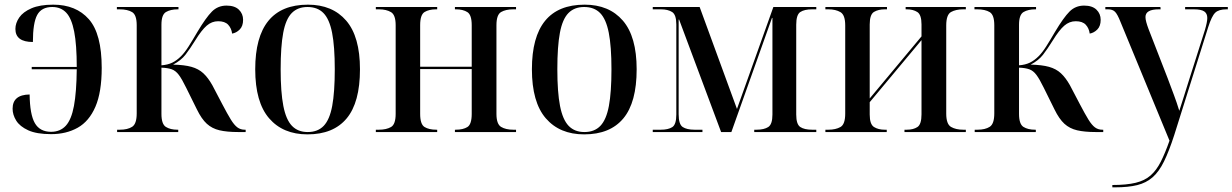

<svg xmlns="http://www.w3.org/2000/svg" viewBox="-20 -566 5283 823"><path d="M199 9Q137 9 101 -7.5Q65 -24 49.5 -49Q34 -74 34 -100Q34 -160 107 -161Q108 -75 129.5 -38Q151 -1 199 -1Q238 -1 262 -27Q286 -53 297 -112Q308 -171 309 -269H116V-279H309Q309 -374 298 -430.5Q287 -487 264 -511.5Q241 -536 204 -536Q158 -536 139.5 -502Q121 -468 121 -386Q46 -386 46 -442Q46 -467 62.5 -491Q79 -515 115 -530.5Q151 -546 208 -546Q306 -546 361 -483.5Q416 -421 416 -275Q416 -171 389 -108.5Q362 -46 313 -18.5Q264 9 199 9Z M482 0V-10H494Q527 -10 546.5 -22.5Q566 -35 566 -80V-458Q566 -502 546.5 -514Q527 -526 492 -526H481V-536H745V-526H742Q711 -526 691.5 -514.5Q672 -503 672 -460V-286Q699 -288 718.5 -297.5Q738 -307 756 -325Q772 -341 788.5 -367Q805 -393 826 -429Q863 -491 888.5 -516.5Q914 -542 951 -542Q986 -542 1004 -524.5Q1022 -507 1022 -481Q1022 -454 1007.5 -439.5Q993 -425 975 -422Q972 -445 958 -460Q944 -475 915 -475Q888 -475 866 -456Q844 -437 817 -393Q794 -356 775 -331.5Q756 -307 722 -289Q770 -288 800.5 -279.5Q831 -271 851.5 -252Q872 -233 890 -201L933 -119Q955 -77 969.5 -53.5Q984 -30 997.5 -20Q1011 -10 1029 -10H1033V0H1001Q953 0 921 -7.5Q889 -15 866.5 -35.5Q844 -56 824 -97L778 -190Q760 -227 746.5 -245Q733 -263 716 -269Q699 -275 672 -276V-78Q672 -34 691 -22Q710 -10 741 -10H744V0Z M1298 10Q1193 10 1133.5 -59Q1074 -128 1074 -269Q1074 -546 1300 -546Q1405 -546 1464 -477.5Q1523 -409 1523 -269Q1523 -127 1466 -58.5Q1409 10 1298 10ZM1299 0Q1342 0 1367.5 -26.5Q1393 -53 1404 -112Q1415 -171 1415 -269Q1415 -367 1403.5 -425.5Q1392 -484 1366.5 -510Q1341 -536 1298 -536Q1256 -536 1230.5 -510Q1205 -484 1194 -425.5Q1183 -367 1183 -269Q1183 -171 1194.5 -112Q1206 -53 1231.5 -26.5Q1257 0 1299 0Z M1591 0V-10H1604Q1636 -10 1656 -21.5Q1676 -33 1676 -78V-458Q1676 -502 1656 -514Q1636 -526 1604 -526H1591V-536H1854V-526H1849Q1819 -526 1800 -514.5Q1781 -503 1781 -458V-280H2002V-458Q2002 -502 1983.5 -514Q1965 -526 1934 -526H1930V-536H2192V-526H2180Q2148 -526 2128 -514.5Q2108 -503 2108 -458V-78Q2108 -34 2128 -22Q2148 -10 2180 -10H2192V0H1930V-10H1934Q1965 -10 1983.5 -21.5Q2002 -33 2002 -78V-270H1781V-78Q1781 -33 1800 -21.5Q1819 -10 1850 -10H1854V0Z M2484 10Q2379 10 2319.5 -59Q2260 -128 2260 -269Q2260 -546 2486 -546Q2591 -546 2650 -477.5Q2709 -409 2709 -269Q2709 -127 2652 -58.5Q2595 10 2484 10ZM2485 0Q2528 0 2553.5 -26.5Q2579 -53 2590 -112Q2601 -171 2601 -269Q2601 -367 2589.5 -425.5Q2578 -484 2552.5 -510Q2527 -536 2484 -536Q2442 -536 2416.5 -510Q2391 -484 2380 -425.5Q2369 -367 2369 -269Q2369 -171 2380.5 -112Q2392 -53 2417.5 -26.5Q2443 0 2485 0Z M2778 0V-10H2813Q2844 -10 2861.5 -21Q2879 -32 2879 -75V-461Q2879 -503 2861 -514.5Q2843 -526 2813 -526H2778V-536H2979L3139 -99L3295 -536H3479V-526H3461Q3428 -526 3410.5 -514.5Q3393 -503 3393 -460V-75Q3393 -33 3410.5 -21.5Q3428 -10 3461 -10H3479V0H3213V-10H3223Q3255 -10 3273 -21.5Q3291 -33 3291 -75V-489H3289L3115 0H3071L2891 -482H2889V-76Q2889 -33 2906.5 -21.5Q2924 -10 2957 -10H2991V0Z M3518 0V-10H3531Q3562 -10 3582.5 -21.5Q3603 -33 3603 -79V-457Q3603 -502 3582.5 -514Q3562 -526 3531 -526H3518V-536H3782V-526H3773Q3745 -526 3726.5 -515Q3708 -504 3708 -461V-144L3930 -410V-461Q3930 -503 3912 -514.5Q3894 -526 3867 -526H3862V-536H4120V-526H4109Q4077 -526 4056.5 -514.5Q4036 -503 4036 -457V-79Q4036 -34 4056.5 -22Q4077 -10 4109 -10H4120V0H3857V-10H3867Q3895 -10 3912.5 -21.5Q3930 -33 3930 -76V-394L3708 -128V-75Q3708 -33 3726.5 -21.5Q3745 -10 3772 -10H3781V0Z M4158 0V-10H4170Q4203 -10 4222.5 -22.5Q4242 -35 4242 -80V-458Q4242 -502 4222.5 -514Q4203 -526 4168 -526H4157V-536H4421V-526H4418Q4387 -526 4367.5 -514.5Q4348 -503 4348 -460V-286Q4375 -288 4394.5 -297.5Q4414 -307 4432 -325Q4448 -341 4464.5 -367Q4481 -393 4502 -429Q4539 -491 4564.5 -516.5Q4590 -542 4627 -542Q4662 -542 4680 -524.5Q4698 -507 4698 -481Q4698 -454 4683.5 -439.5Q4669 -425 4651 -422Q4648 -445 4634 -460Q4620 -475 4591 -475Q4564 -475 4542 -456Q4520 -437 4493 -393Q4470 -356 4451 -331.5Q4432 -307 4398 -289Q4446 -288 4476.5 -279.5Q4507 -271 4527.5 -252Q4548 -233 4566 -201L4609 -119Q4631 -77 4645.5 -53.5Q4660 -30 4673.5 -20Q4687 -10 4705 -10H4709V0H4677Q4629 0 4597 -7.5Q4565 -15 4542.5 -35.5Q4520 -56 4500 -97L4454 -190Q4436 -227 4422.5 -245Q4409 -263 4392 -269Q4375 -275 4348 -276V-78Q4348 -34 4367 -22Q4386 -10 4417 -10H4420V0Z M4748 227Q4809 227 4848 217.5Q4887 208 4912 186Q4937 164 4955.5 127.5Q4974 91 4993 37L4783 -472Q4770 -505 4759.5 -515.5Q4749 -526 4730 -526H4718V-536H4954L4955 -526H4947Q4890 -526 4890 -493Q4890 -484 4893.5 -471Q4897 -458 4903 -442L4985 -231Q5001 -188 5012.5 -157.5Q5024 -127 5035 -91Q5045 -122 5055 -153.5Q5065 -185 5073 -211L5145 -438Q5155 -472 5155 -489Q5155 -508 5142 -517Q5129 -526 5097 -526H5060V-536H5243V-526H5237Q5204 -526 5189 -511.5Q5174 -497 5159 -450L5013 14Q4991 82 4969.5 126Q4948 170 4920.5 194Q4893 218 4854.5 227.5Q4816 237 4760 237H4748Z"/></svg>

Font: Noto Serif Display SemiCondensed Medium
Style: Regular
Weight: 500
Width: 4
Designer: Monotype Design Team
Foundry: Monotype Imaging Inc.
Version: Version 2.009